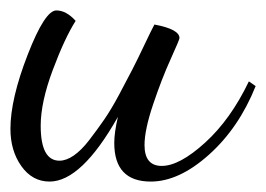

<svg xmlns="http://www.w3.org/2000/svg" viewBox="-20 -318 510 368"><path d="M276 -271Q324 -262 324 -245Q324 -242 307 -204.5Q290 -167 273.5 -118Q257 -69 257 -40Q257 0 290 0Q324 0 373 -44.5Q422 -89 457 -162L470 -153Q438 -73 380.5 -21.5Q323 30 269 30Q199 30 199 -44Q199 -64 206 -94Q136 30 75 30Q42 30 21 0.5Q0 -29 0 -71Q0 -128 33 -213Q66 -298 88 -298Q107 -298 125 -278Q104 -245 81 -183.5Q58 -122 58 -77Q58 -10 94 -10Q107 -10 121.5 -20Q136 -30 151 -49.5Q166 -69 179.5 -88.5Q193 -108 208.5 -137Q224 -166 234 -185.5Q244 -205 257.5 -233.5Q271 -262 276 -271Z"/></svg>

Font: Dancing Script
Style: Regular
Weight: 400
Designer: Pablo Impallari
Foundry: Pablo Impallari. www.impallari.com
Version: Version 1.002